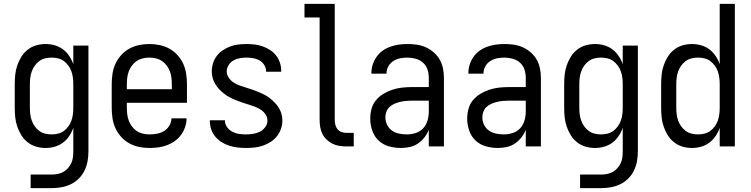

<svg xmlns="http://www.w3.org/2000/svg" viewBox="-20 -755 3873 990"><path d="M138 215V145H246Q262 145 277.5 142Q293 139 306.5 131.5Q320 124 330.5 112Q341 100 347.5 86Q354 72 356 56.5Q358 41 358 25V-96Q350 -73 336.5 -53Q323 -33 304 -19Q285 -5 262 1.5Q239 8 215 8Q190 8 166 1Q142 -6 122.5 -21.5Q103 -37 90 -58Q77 -79 69 -102.5Q61 -126 58.5 -150.5Q56 -175 56 -200V-320Q56 -345 58.5 -369.5Q61 -394 69 -417.5Q77 -441 90 -462Q103 -483 122.5 -498.5Q142 -514 166 -521Q190 -528 215 -528Q239 -528 262 -521.5Q285 -515 304 -501Q323 -487 336.5 -467Q350 -447 358 -424V-520H436V25Q436 51 431.5 76Q427 101 416 124Q405 147 386.5 165.5Q368 184 345 195Q322 206 297 210.5Q272 215 246 215ZM246 -62Q263 -62 279.5 -66Q296 -70 309.5 -80Q323 -90 333 -104Q343 -118 348.5 -134Q354 -150 356 -166.5Q358 -183 358 -200V-320Q358 -337 356 -353.5Q354 -370 348.5 -386Q343 -402 333 -416Q323 -430 309.5 -440Q296 -450 279.5 -454Q263 -458 246 -458Q229 -458 212.5 -454Q196 -450 182.5 -440Q169 -430 159 -416Q149 -402 143.5 -386Q138 -370 136 -353.5Q134 -337 134 -320V-200Q134 -183 136 -166.5Q138 -150 143.5 -134Q149 -118 159 -104Q169 -90 182.5 -80Q196 -70 212.5 -66Q229 -62 246 -62Z M750 8Q723 8 696.5 2.5Q670 -3 646.5 -16Q623 -29 604.5 -49.5Q586 -70 575 -94.5Q564 -119 560 -146Q556 -173 556 -200V-320Q556 -347 560 -374Q564 -401 575 -425.5Q586 -450 604.5 -470.5Q623 -491 646.5 -504Q670 -517 696.5 -522.5Q723 -528 750 -528Q777 -528 803.5 -522.5Q830 -517 853.5 -504Q877 -491 895.5 -470.5Q914 -450 925 -425.5Q936 -401 940 -374Q944 -347 944 -320V-225H634V-200Q634 -183 636 -166Q638 -149 644 -133Q650 -117 660.5 -103Q671 -89 685 -79.5Q699 -70 716 -66Q733 -62 750 -62Q770 -62 789.5 -65.5Q809 -69 826 -79.5Q843 -90 853.5 -107.5Q864 -125 864 -145H942Q942 -122 934.5 -100Q927 -78 913.5 -59.5Q900 -41 881 -27.5Q862 -14 840.5 -6Q819 2 796 5Q773 8 750 8ZM866 -295V-320Q866 -337 864 -354Q862 -371 856 -387Q850 -403 839.5 -417Q829 -431 815 -440.5Q801 -450 784 -454Q767 -458 750 -458Q733 -458 716 -454Q699 -450 685 -440.5Q671 -431 660.5 -417Q650 -403 644 -387Q638 -371 636 -354Q634 -337 634 -320V-295Z M1249 8Q1227 8 1205.5 5.5Q1184 3 1163 -3.5Q1142 -10 1123.5 -21.5Q1105 -33 1091 -49.5Q1077 -66 1069.5 -87Q1062 -108 1062 -130V-135H1140V-132Q1140 -114 1151 -99Q1162 -84 1178.5 -75.5Q1195 -67 1213 -64.5Q1231 -62 1249 -62Q1267 -62 1285.5 -65Q1304 -68 1320 -76Q1336 -84 1347.5 -99.5Q1359 -115 1359 -133Q1359 -151 1349 -165.5Q1339 -180 1324.5 -189.5Q1310 -199 1294 -205Q1278 -211 1261.5 -216Q1245 -221 1228.5 -226.5Q1212 -232 1196 -238.5Q1180 -245 1165 -253Q1150 -261 1136 -271.5Q1122 -282 1110.5 -294.5Q1099 -307 1090 -321.5Q1081 -336 1076.5 -353Q1072 -370 1072 -387Q1072 -408 1078.5 -429Q1085 -450 1098 -467Q1111 -484 1129 -496Q1147 -508 1167 -515.5Q1187 -523 1208.5 -525.5Q1230 -528 1251 -528Q1272 -528 1293 -525.5Q1314 -523 1334 -516Q1354 -509 1372 -497.5Q1390 -486 1403 -469.5Q1416 -453 1423 -432.5Q1430 -412 1430 -391V-385H1352V-388Q1352 -405 1342.5 -420Q1333 -435 1318 -443.5Q1303 -452 1285.5 -455Q1268 -458 1251 -458Q1234 -458 1216.5 -455Q1199 -452 1184 -443.5Q1169 -435 1159 -419.5Q1149 -404 1149 -387Q1149 -370 1159 -355Q1169 -340 1183 -330.5Q1197 -321 1213.5 -315Q1230 -309 1246.5 -304Q1263 -299 1279 -293.5Q1295 -288 1311 -281.5Q1327 -275 1342.5 -267Q1358 -259 1371.5 -248.5Q1385 -238 1397 -225.5Q1409 -213 1418 -198.5Q1427 -184 1431.5 -167Q1436 -150 1436 -133Q1436 -111 1428.5 -90Q1421 -69 1407.5 -52Q1394 -35 1375 -23Q1356 -11 1335.5 -4Q1315 3 1293 5.5Q1271 8 1249 8Z M1804 0H1766Q1747 0 1728.5 -3Q1710 -6 1693.5 -14.5Q1677 -23 1663.5 -36Q1650 -49 1642 -65.5Q1634 -82 1631 -100.5Q1628 -119 1628 -138V-665H1550V-735H1706V-138Q1706 -125 1709 -112Q1712 -99 1720 -89Q1728 -79 1740.5 -74.5Q1753 -70 1766 -70H1804Z M2047 8Q2016 8 1985.5 -0.5Q1955 -9 1932.5 -30Q1910 -51 1899.5 -81.5Q1889 -112 1889 -143Q1889 -168 1895.5 -193Q1902 -218 1918 -237.5Q1934 -257 1956 -270.5Q1978 -284 2002 -292Q2026 -300 2051 -303Q2076 -306 2102 -306H2191V-355Q2191 -376 2184 -397Q2177 -418 2161 -432Q2145 -446 2124 -452Q2103 -458 2082 -458Q2063 -458 2044 -454.5Q2025 -451 2008.5 -440.5Q1992 -430 1982.5 -413Q1973 -396 1973 -377V-375H1895V-378Q1895 -401 1902 -422.5Q1909 -444 1922 -462.5Q1935 -481 1953.5 -494Q1972 -507 1993.5 -514.5Q2015 -522 2037 -525Q2059 -528 2082 -528Q2106 -528 2130 -524.5Q2154 -521 2176 -511Q2198 -501 2216.5 -485Q2235 -469 2247 -448Q2259 -427 2264 -403Q2269 -379 2269 -355V0H2191V-86Q2183 -65 2168.5 -46.5Q2154 -28 2135 -15Q2116 -2 2093 3Q2070 8 2047 8ZM2079 -62Q2102 -62 2124.5 -69.5Q2147 -77 2162.5 -94Q2178 -111 2184.5 -134Q2191 -157 2191 -180V-236H2102Q2087 -236 2072 -234.5Q2057 -233 2042.5 -229.5Q2028 -226 2014 -220Q2000 -214 1989 -204Q1978 -194 1972.5 -179.5Q1967 -165 1967 -150Q1967 -130 1976 -111.5Q1985 -93 2001.5 -81.5Q2018 -70 2038 -66Q2058 -62 2079 -62Z M2547 8Q2516 8 2485.5 -0.5Q2455 -9 2432.5 -30Q2410 -51 2399.5 -81.5Q2389 -112 2389 -143Q2389 -168 2395.5 -193Q2402 -218 2418 -237.5Q2434 -257 2456 -270.5Q2478 -284 2502 -292Q2526 -300 2551 -303Q2576 -306 2602 -306H2691V-355Q2691 -376 2684 -397Q2677 -418 2661 -432Q2645 -446 2624 -452Q2603 -458 2582 -458Q2563 -458 2544 -454.5Q2525 -451 2508.5 -440.5Q2492 -430 2482.5 -413Q2473 -396 2473 -377V-375H2395V-378Q2395 -401 2402 -422.5Q2409 -444 2422 -462.5Q2435 -481 2453.5 -494Q2472 -507 2493.5 -514.5Q2515 -522 2537 -525Q2559 -528 2582 -528Q2606 -528 2630 -524.5Q2654 -521 2676 -511Q2698 -501 2716.5 -485Q2735 -469 2747 -448Q2759 -427 2764 -403Q2769 -379 2769 -355V0H2691V-86Q2683 -65 2668.5 -46.5Q2654 -28 2635 -15Q2616 -2 2593 3Q2570 8 2547 8ZM2579 -62Q2602 -62 2624.5 -69.5Q2647 -77 2662.5 -94Q2678 -111 2684.5 -134Q2691 -157 2691 -180V-236H2602Q2587 -236 2572 -234.5Q2557 -233 2542.5 -229.5Q2528 -226 2514 -220Q2500 -214 2489 -204Q2478 -194 2472.5 -179.5Q2467 -165 2467 -150Q2467 -130 2476 -111.5Q2485 -93 2501.5 -81.5Q2518 -70 2538 -66Q2558 -62 2579 -62Z M2971 215V145H3079Q3095 145 3110.5 142Q3126 139 3139.5 131.5Q3153 124 3163.5 112Q3174 100 3180.5 86Q3187 72 3189 56.5Q3191 41 3191 25V-96Q3183 -73 3169.5 -53Q3156 -33 3137 -19Q3118 -5 3095 1.5Q3072 8 3048 8Q3023 8 2999 1Q2975 -6 2955.5 -21.5Q2936 -37 2923 -58Q2910 -79 2902 -102.5Q2894 -126 2891.5 -150.5Q2889 -175 2889 -200V-320Q2889 -345 2891.5 -369.5Q2894 -394 2902 -417.5Q2910 -441 2923 -462Q2936 -483 2955.5 -498.5Q2975 -514 2999 -521Q3023 -528 3048 -528Q3072 -528 3095 -521.5Q3118 -515 3137 -501Q3156 -487 3169.5 -467Q3183 -447 3191 -424V-520H3269V25Q3269 51 3264.5 76Q3260 101 3249 124Q3238 147 3219.5 165.5Q3201 184 3178 195Q3155 206 3130 210.5Q3105 215 3079 215ZM3079 -62Q3096 -62 3112.5 -66Q3129 -70 3142.5 -80Q3156 -90 3166 -104Q3176 -118 3181.5 -134Q3187 -150 3189 -166.5Q3191 -183 3191 -200V-320Q3191 -337 3189 -353.5Q3187 -370 3181.5 -386Q3176 -402 3166 -416Q3156 -430 3142.5 -440Q3129 -450 3112.5 -454Q3096 -458 3079 -458Q3062 -458 3045.5 -454Q3029 -450 3015.5 -440Q3002 -430 2992 -416Q2982 -402 2976.5 -386Q2971 -370 2969 -353.5Q2967 -337 2967 -320V-200Q2967 -183 2969 -166.5Q2971 -150 2976.5 -134Q2982 -118 2992 -104Q3002 -90 3015.5 -80Q3029 -70 3045.5 -66Q3062 -62 3079 -62Z M3548 8Q3523 8 3499 1Q3475 -6 3455.5 -21.5Q3436 -37 3423 -58Q3410 -79 3402 -102.5Q3394 -126 3391.5 -150.5Q3389 -175 3389 -200V-320Q3389 -345 3391.5 -369.5Q3394 -394 3402 -417.5Q3410 -441 3423 -462Q3436 -483 3455.5 -498.5Q3475 -514 3499 -521Q3523 -528 3548 -528Q3572 -528 3595 -521.5Q3618 -515 3637 -501Q3656 -487 3669.5 -467Q3683 -447 3691 -424V-735H3769V0H3691V-96Q3683 -73 3669.5 -53Q3656 -33 3637 -19Q3618 -5 3595 1.5Q3572 8 3548 8ZM3579 -62Q3596 -62 3612.5 -66Q3629 -70 3642.5 -80Q3656 -90 3666 -104Q3676 -118 3681.5 -134Q3687 -150 3689 -166.5Q3691 -183 3691 -200V-320Q3691 -337 3689 -353.5Q3687 -370 3681.5 -386Q3676 -402 3666 -416Q3656 -430 3642.5 -440Q3629 -450 3612.5 -454Q3596 -458 3579 -458Q3562 -458 3545.5 -454Q3529 -450 3515.5 -440Q3502 -430 3492 -416Q3482 -402 3476.5 -386Q3471 -370 3469 -353.5Q3467 -337 3467 -320V-200Q3467 -183 3469 -166.5Q3471 -150 3476.5 -134Q3482 -118 3492 -104Q3502 -90 3515.5 -80Q3529 -70 3545.5 -66Q3562 -62 3579 -62Z"/></svg>

Font: Huly
Style: Regular
Weight: 400
Designer: Belleve Invis
Foundry: Belleve Invis
Version: Version 33.2.5; ttfautohint (v1.8.4)